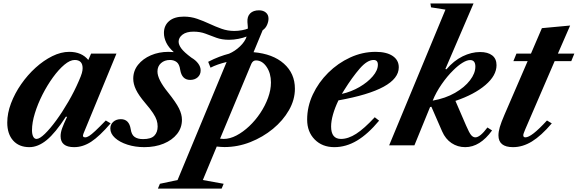

<svg xmlns="http://www.w3.org/2000/svg" viewBox="-20 -831 3304 1098"><path d="M148 10.5Q89 10.5 55.2 -27.2Q21.5 -65 21.5 -130Q21.5 -183.5 43 -240.2Q64.5 -297 101 -349.5Q137.5 -402 183.5 -443.8Q229.5 -485.5 279.2 -510Q329 -534.5 376 -534.5Q447 -534.5 485 -488L501 -524.5H646L457.5 -67.5Q448.5 -45.5 467 -45.5Q477 -45.5 489.8 -53.5Q502.5 -61.5 524.8 -82.2Q547 -103 585 -142L612.5 -125.5Q549 -51.5 501.5 -20.5Q454 10.5 404 10.5Q326.5 10.5 326.5 -52.5Q326.5 -73 335.5 -98Q344.5 -123 363.5 -162.5L357 -164Q296.5 -70.5 247 -30Q197.5 10.5 148 10.5ZM189 -36.5Q206.5 -36.5 236.5 -65.5Q266.5 -94.5 301.8 -142.8Q337 -191 371.2 -250Q405.5 -309 431 -368.5Q444 -398 448.2 -413.2Q452.5 -428.5 452.5 -441Q452.5 -488 407 -488Q380.5 -488 348 -460.8Q315.5 -433.5 283 -388.8Q250.5 -344 223.2 -290.5Q196 -237 179.5 -183.5Q163 -130 163 -86.5Q163 -63.5 169.8 -50Q176.5 -36.5 189 -36.5Z M805.5 10.5Q753 10.5 708.8 -3.8Q664.5 -18 637.8 -42.2Q611 -66.5 611 -96Q611 -119.5 628 -134.5Q645 -149.5 671 -149.5Q718.5 -149.5 727.5 -92.5Q732 -60.5 749.8 -48Q767.5 -35.5 798 -35.5Q843.5 -35.5 862.5 -55Q881.5 -74.5 881.5 -107.5Q881.5 -126 876 -143.5Q870.5 -161 855.2 -184.2Q840 -207.5 809.5 -243Q773 -286 757.5 -318.5Q742 -351 742 -381Q742 -426 769.5 -460.5Q797 -495 842.8 -514.8Q888.5 -534.5 943.5 -534.5Q958.5 -534.5 974 -533Q944 -559.5 930.8 -587.2Q917.5 -615 917.5 -642.5Q917.5 -685 947.2 -710.5Q977 -736 1031.5 -736Q1071.5 -736 1107.5 -723.5Q1143.5 -711 1177.8 -695Q1212 -679 1247 -666.5Q1282 -654 1320 -654Q1341.5 -654 1364 -658.2Q1386.5 -662.5 1397.5 -667.5Q1397.5 -671 1397.2 -674Q1397 -677 1397 -680.5L1395 -704.5Q1393 -737 1410.8 -754.5Q1428.5 -772 1461 -772Q1485.5 -772 1500.5 -759.2Q1515.5 -746.5 1515.5 -724.5Q1515.5 -707.5 1507.2 -688.5Q1499 -669.5 1482 -658L1430 -532.5Q1540.5 -523 1603.5 -467Q1666.5 -411 1666.5 -323.5Q1666.5 -260.5 1632.5 -201Q1598.5 -141.5 1540.8 -94Q1483 -46.5 1411.2 -18.2Q1339.5 10 1263.5 10Q1252.5 10 1241 9Q1229.5 8 1219.5 7L1140 198.5L1259 220L1247.5 247.5H883L894.5 220L995.5 198.5L1276 -476.5Q1222 -463.5 1184 -444L1170.5 -477.5Q1203 -494.5 1233 -505.8Q1263 -517 1290 -524Q1324 -538.5 1352.5 -565.8Q1381 -593 1390.5 -622Q1371 -614.5 1344 -609Q1317 -603.5 1290 -603.5Q1248.5 -603.5 1217 -615.2Q1185.5 -627 1155 -638.5Q1124.5 -650 1086.5 -650Q1046 -650 1023.8 -633Q1001.5 -616 1001.5 -592.5Q1001.5 -575 1017 -553.8Q1032.5 -532.5 1075 -501Q1099 -487 1113.2 -468Q1127.5 -449 1127.5 -428Q1127.5 -404.5 1110.8 -389.2Q1094 -374 1067.5 -374Q1020 -374 1010.5 -432Q1006 -464 990.2 -476Q974.5 -488 952 -488Q921 -488 900.8 -470Q880.5 -452 880.5 -422Q880.5 -377 940.5 -303Q986.5 -245.5 1003.5 -211.2Q1020.5 -177 1020.5 -146Q1020.5 -100 992.5 -64.8Q964.5 -29.5 915.8 -9.5Q867 10.5 805.5 10.5ZM1259 -36.5Q1294.5 -36.5 1332.2 -56.2Q1370 -76 1405.2 -109.2Q1440.5 -142.5 1468.5 -184.5Q1496.5 -226.5 1513 -271.8Q1529.5 -317 1529.5 -359.5Q1529.5 -412 1504.5 -448.8Q1479.5 -485.5 1443.5 -485.5Q1426.5 -485.5 1417.5 -466.5L1238.5 -38Q1247.5 -36.5 1259 -36.5Z M1892 10.5Q1823 10.5 1779.8 -33.2Q1736.5 -77 1736.5 -147Q1736.5 -221.5 1769 -290.8Q1801.5 -360 1857 -415Q1912.5 -470 1982.5 -502.2Q2052.5 -534.5 2128 -534.5Q2190.5 -534.5 2225.5 -511Q2260.5 -487.5 2260.5 -446Q2260.5 -319 1915.5 -257Q1895.5 -215.5 1884.5 -177Q1873.5 -138.5 1873.5 -107.5Q1873.5 -36.5 1930 -36.5Q1971.5 -36.5 2017.2 -66Q2063 -95.5 2123 -160.5L2148 -141Q2084 -64 2021.5 -26.8Q1959 10.5 1892 10.5ZM1935 -294Q1988.5 -306 2035.5 -333.2Q2082.5 -360.5 2111.8 -394.8Q2141 -429 2141 -461Q2141 -488 2116.5 -488Q2080 -488 2037.2 -438.8Q1994.5 -389.5 1948.5 -316Z M2640.5 10.5Q2597 10.5 2562.2 -12.8Q2527.5 -36 2508.5 -79.5L2447 -220.5L2439.5 -219L2350 0H2205.5L2527.5 -776L2445 -789L2441.5 -811H2688L2527 -436.5L2533 -434.5Q2575 -484 2625.5 -508.8Q2676 -533.5 2725.5 -533.5Q2770 -533.5 2794.8 -514.2Q2819.5 -495 2819.5 -458.5Q2819.5 -399 2756 -344.8Q2692.5 -290.5 2584.5 -254L2645.5 -113Q2663.5 -71 2674.5 -58.2Q2685.5 -45.5 2698.5 -45.5Q2725.5 -45.5 2767.5 -102L2794 -85Q2725 10.5 2640.5 10.5ZM2454.5 -255.5Q2527.5 -268.5 2582.2 -300Q2637 -331.5 2667.8 -371.8Q2698.5 -412 2698.5 -450Q2698.5 -487.5 2668.5 -487.5Q2650 -487.5 2624.5 -471.8Q2599 -456 2572.5 -429.5Q2538 -396 2505.8 -349.5Q2473.5 -303 2454.5 -255.5Z M2914 10.5Q2830.5 10.5 2830.5 -57Q2830.5 -77.5 2838.2 -104.2Q2846 -131 2865 -175L2997.5 -481.5H2916L2933.5 -524.5H3016.5L3079 -670L3240.5 -685L3170.5 -524.5H3264.5L3247 -481.5H3152L2984 -92Q2977.5 -76.5 2975 -69.2Q2972.5 -62 2972.5 -57.5Q2972.5 -45.5 2984.5 -45.5Q3002 -45.5 3032 -68.8Q3062 -92 3108 -142L3135.5 -125.5Q3075 -54.5 3022 -22Q2969 10.5 2914 10.5Z"/></svg>

Font: Libre Caslon Text Bold
Style: Italic
Weight: 700
Italic angle: -22.583°
Designer: Pablo Impallari, Rodrigo Fuenzalida, Katja Schimmel
Foundry: Pablo Impallari, Rodrigo Fuenzalida
Version: Version 2.000